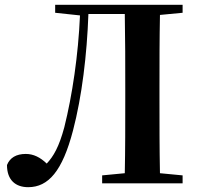

<svg xmlns="http://www.w3.org/2000/svg" viewBox="-20 -761 828 797"><path d="M209 -708 312 -697C305 -533 280 -365 247 -233C225 -151 202 -112 174 -82C147 -108 119 -122 87 -122C47 -122 21 -106 9 -76C9 -13 45 16 97 16C181 16 239 -51 283 -219C320 -360 341 -534 347 -703H498C500 -600 500 -497 500 -394V-346C500 -243 500 -141 498 -42L404 -33V0H738V-33L644 -42C642 -143 642 -245 642 -347V-394C642 -497 642 -599 644 -699L738 -708V-741H209Z"/></svg>

Font: Noto Serif CJK TC
Style: Bold
Weight: 700
Designer: Ryoko NISHIZUKA 西塚涼子 (kana & ideographs); Frank Grießhammer (Latin, Greek & Cyrillic); Wenlong ZHANG 张文龙 (bopomofo); San
Foundry: Adobe
Version: Version 2.001;hotconv 1.1.0;makeotfexe 2.6.0